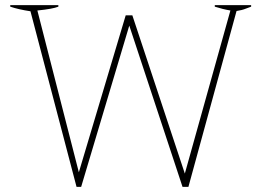

<svg xmlns="http://www.w3.org/2000/svg" viewBox="-20 -720 1021 750"><path d="M99 -676Q52 -683 20 -694V-700H208V-694Q186 -685 126 -679L288 -47L471 -660H497L702 -42L880 -679Q850 -684 819 -694V-700H961V-694Q957 -693 941 -686.5Q925 -680 904 -677L716 10H693L485 -620L297 10H279Z"/></svg>

Font: Trirong Thin
Style: Regular
Weight: 250
Designer: Katatrad Team
Foundry: CadsonDemak
Version: Version 1.001